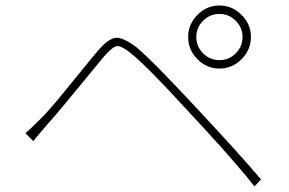

<svg xmlns="http://www.w3.org/2000/svg" viewBox="-20 -721 1040 690"><path d="M710 -646.5Q685.5 -622.1 685.5 -587.9Q685.5 -553.7 710 -529.3Q734.4 -504.9 768.6 -504.9Q802.7 -504.9 827.1 -529.3Q851.6 -553.7 851.6 -587.9Q851.6 -622.1 827.1 -646.5Q802.7 -670.9 768.6 -670.9Q734.4 -670.9 710 -646.5ZM689.5 -508.3Q656.2 -542 656.2 -587.9Q656.2 -633.8 689.5 -667.5Q722.7 -701.2 768.6 -701.2Q814.5 -701.2 848.1 -667.5Q881.8 -633.8 881.8 -587.9Q881.8 -542 848.1 -508.3Q814.5 -474.6 768.6 -474.6Q722.7 -474.6 689.5 -508.3ZM99.6 -213.9 71.3 -242.2Q87.9 -255.9 129.9 -297.9Q152.3 -320.3 188.5 -363.8Q224.6 -407.2 269.5 -462.9Q314.5 -518.6 333 -540Q369.1 -582 395.5 -585Q421.9 -587.9 470.7 -550.8Q519.5 -511.7 679.7 -339.8Q845.7 -162.1 918 -76.2L894.5 -50.8Q868.2 -85 833.5 -125Q798.8 -165 776.9 -189.9Q754.9 -214.8 712.4 -260.7Q669.9 -306.6 658.2 -319.3Q511.7 -479.5 452.1 -528.3Q416 -557.6 399.9 -555.2Q383.8 -552.7 353.5 -517.6Q335 -495.1 291 -441.9Q247.1 -388.7 210.4 -344.2Q173.8 -299.8 151.4 -275.4Q141.6 -264.6 122.6 -241.7Q103.5 -218.8 99.6 -213.9Z"/></svg>

Font: Gen Shin Gothic ExtraLight
Style: Regular
Weight: 100
Designer: [Source Han Sans]
Ryoko NISHIZUKA  (kana & ideographs); Paul D. Hunt (Latin, Greek & Cyrillic); Wenlong ZHANG  (bopomofo
Version: Version 1.002.20150607